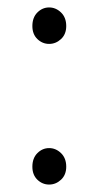

<svg xmlns="http://www.w3.org/2000/svg" viewBox="-20 -484 265 516"><path d="M112 -366Q94 -366 80.5 -379Q67 -392 67 -414Q67 -437 80.5 -450.5Q94 -464 112 -464Q130 -464 144 -450.5Q158 -437 158 -414Q158 -392 144 -379Q130 -366 112 -366ZM112 12Q94 12 80.5 -1Q67 -14 67 -36Q67 -59 80.5 -72.5Q94 -86 112 -86Q130 -86 144 -72.5Q158 -59 158 -36Q158 -14 144 -1Q130 12 112 12Z"/></svg>

Font: Assistant Light
Style: Regular
Weight: 300
Designer: Hebrew By Ben Nathan, Latin by Paul Hunt
Version: Version 3.000